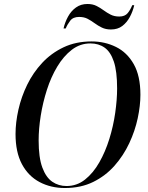

<svg xmlns="http://www.w3.org/2000/svg" viewBox="-20 -933 744 964"><path d="M306 11Q235 11 178.5 -19Q122 -49 90 -109Q58 -169 58 -260Q58 -318 72.5 -382.5Q87 -447 116.5 -507.5Q146 -568 191.5 -617Q237 -666 299 -695.5Q361 -725 440 -725Q506 -725 562 -697.5Q618 -670 651.5 -611Q685 -552 685 -457Q685 -403 671.5 -339.5Q658 -276 629 -214Q600 -152 555 -101Q510 -50 448 -19.5Q386 11 306 11ZM314 1Q366 1 407 -31.5Q448 -64 478.5 -117.5Q509 -171 529 -235.5Q549 -300 558.5 -366.5Q568 -433 568 -489Q568 -575 551.5 -624Q535 -673 505 -694Q475 -715 434 -715Q382 -715 340.5 -683Q299 -651 267.5 -598.5Q236 -546 215.5 -482Q195 -418 184.5 -352Q174 -286 174 -228Q174 -142 192.5 -92Q211 -42 242.5 -20.5Q274 1 314 1ZM537 -785Q511 -785 491.5 -794.5Q472 -804 455 -816.5Q438 -829 420 -838.5Q402 -848 377 -848Q347 -848 332.5 -829Q318 -810 310 -790H299Q306 -821 321.5 -849.5Q337 -878 361.5 -895.5Q386 -913 419 -913Q445 -913 464 -903.5Q483 -894 500 -881.5Q517 -869 535.5 -859.5Q554 -850 579 -850Q607 -850 621 -867Q635 -884 644 -907H654Q647 -876 632 -848Q617 -820 594 -802.5Q571 -785 537 -785Z"/></svg>

Font: Noto Serif Display SemiCondensed Medium
Style: Italic
Weight: 500
Width: 4
Italic angle: -12°
Designer: Monotype Design Team
Foundry: Monotype Imaging Inc.
Version: Version 2.009